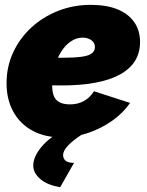

<svg xmlns="http://www.w3.org/2000/svg" viewBox="-20 -556 606 791"><path d="M233 10Q165 10 114 -17.5Q63 -45 35 -95.5Q7 -146 7 -213Q7 -281 34 -339.5Q61 -398 108.5 -442Q156 -486 219 -511Q282 -536 354 -536Q418 -536 463 -518Q508 -500 532.5 -465.5Q557 -431 557 -383Q557 -295 475 -249.5Q393 -204 234 -204Q202 -204 166.5 -205.5Q131 -207 96 -211L120 -324Q146 -321 174 -319.5Q202 -318 233 -318Q284 -318 314.5 -322Q345 -326 358 -336Q371 -346 371 -362Q371 -374 364.5 -382.5Q358 -391 346.5 -396Q335 -401 320 -401Q295 -401 272 -385.5Q249 -370 232 -343Q215 -316 205 -280Q195 -244 195 -203Q195 -176 202.5 -159Q210 -142 226.5 -134Q243 -126 269 -126Q301 -126 326 -140Q351 -154 367 -180L516 -132Q487 -90 441.5 -58Q396 -26 342 -8Q288 10 233 10ZM117 126Q117 90 151 49Q185 8 249 -24H313L315 0Q281 22 260.5 43.5Q240 65 240 83Q240 97 250 106Q260 115 285 115L228 215Q176 207 146.5 182Q117 157 117 126Z"/></svg>

Font: Raleway Thin Black
Style: Italic
Weight: 900
Italic angle: -12°
Version: Version 4.026